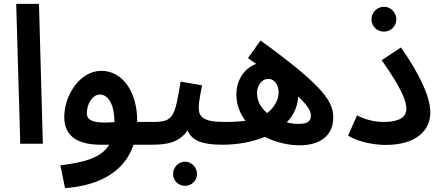

<svg xmlns="http://www.w3.org/2000/svg" viewBox="-20 -745 2291 995"><path d="M85 0H202L182 -725H64Z M317 230C503 216 627 140 672 5H764C807 5 833 -22 833 -56C833 -88 815 -113 774 -113H691V-118C691 -271 614 -378 505 -378C396 -378 313 -254 313 -138C313 -34 390 5 502 5H546C504 74 416 96 293 112ZM430 -159C430 -202 456 -255 498 -255C543 -255 573 -199 573 -115V-112C451 -102 430 -127 430 -159Z M764 5C844 5 907 -5 952 -69C975 -16 1027 5 1133 5C1176 5 1201 -22 1201 -56C1201 -88 1184 -113 1143 -113C1031 -113 1010 -141 1010 -186C1010 -221 1021 -270 1027 -303L916 -322C886 -140 879 -113 774 -113ZM939 218C973 218 1001 191 1001 157C1001 122 973 93 939 93C904 93 877 122 877 157C877 191 904 218 939 218Z M1532 8C1648 8 1707 -50 1707 -135C1707 -213 1670 -290 1330 -535L1265 -444C1280 -433 1294 -423 1308 -414C1242 -390 1205 -326 1205 -255C1205 -203 1223 -157 1252 -119C1221 -115 1185 -113 1143 -113L1133 5C1211 5 1288 -9 1353 -36C1409 -7 1474 8 1532 8ZM1312 -262C1312 -300 1334 -336 1371 -336C1406 -336 1424 -300 1424 -265C1424 -231 1404 -189 1364 -159C1333 -186 1312 -220 1312 -262ZM1591 -145C1591 -117 1573 -103 1530 -103C1509 -103 1487 -105 1466 -111C1501 -147 1523 -192 1525 -245C1586 -188 1591 -163 1591 -145Z M1970 -581C2005 -581 2034 -609 2034 -645C2034 -680 2005 -710 1970 -710C1934 -710 1905 -680 1905 -645C1905 -609 1934 -581 1970 -581ZM1784 -42C1836 -10 1915 6 1978 6C2138 6 2210 -69 2210 -163C2210 -240 2157 -358 2058 -499L1958 -433C2066 -281 2086 -217 2086 -181C2086 -138 2049 -113 1969 -113C1916 -113 1870 -127 1830 -147Z"/></svg>

Font: Noto Sans Arabic UI SmBd
Style: Regular
Weight: 600
Designer: Monotype Design Team, Nadine Chahine and Nizar Qandah
Foundry: Monotype Imaging Inc.
Version: Version 2.010